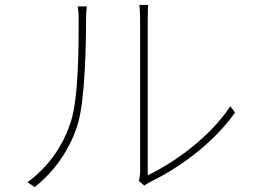

<svg xmlns="http://www.w3.org/2000/svg" viewBox="-20 -756 1040 781"><path d="M121 5C203 -59 269 -155 298 -257C326 -356 330 -574 330 -677C330 -695 331 -711 333 -730H296C299 -713 300 -695 300 -677C300 -574 300 -365 270 -267C237 -159 172 -73 92 -15ZM567 -1C575 -7 583 -12 593 -17C712 -75 846 -172 936 -298L917 -324C832 -195 684 -92 581 -43V-674C581 -705 581 -723 583 -736H547C548 -723 550 -705 550 -674V-59C550 -46 548 -32 545 -20Z"/></svg>

Font: Genne Gothic ExtraLight
Style: Regular
Weight: 250
Designer: Ryoko NISHIZUKA (kana & ideographs); Paul D. Hunt (Latin, Greek & Cyrillic); Wenlong ZHANG (bopomofo); Sandoll Communica
Foundry: Adobe Systems Incorporated
Version: Version 1.004;PS 1.004;hotconv 16.6.51;makeotf.lib2.5.65220